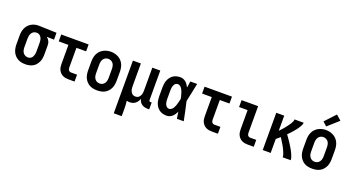

<svg xmlns="http://www.w3.org/2000/svg" viewBox="-59 -1536 4617 2517"><g transform="rotate(20 2250.0 -278.0)"><path d="M249 8Q222 8 195 3Q168 -2 144 -15.5Q120 -29 101.5 -49Q83 -69 71.5 -94Q60 -119 55.5 -146Q51 -173 51 -200V-320Q51 -346 55 -372Q59 -398 69.5 -422Q80 -446 97 -466Q114 -486 136.5 -500Q159 -514 184 -521Q209 -528 235 -528Q239 -528 242.5 -528Q246 -528 250 -528L493 -520V-424L391 -427Q403 -418 413 -406Q423 -394 429.5 -380Q436 -366 438.5 -350.5Q441 -335 441 -320V-200Q441 -173 437 -146.5Q433 -120 422 -95.5Q411 -71 393.5 -50Q376 -29 352.5 -16Q329 -3 302.5 2.5Q276 8 249 8ZM249 -88Q262 -88 274.5 -92Q287 -96 297 -104.5Q307 -113 313 -124.5Q319 -136 323 -148.5Q327 -161 328.5 -174Q330 -187 330 -200V-320Q330 -339 327 -357.5Q324 -376 315 -392.5Q306 -409 290.5 -420Q275 -431 256 -432H250Q248 -432 246.5 -432Q245 -432 244 -432Q224 -432 207 -421.5Q190 -411 180 -394.5Q170 -378 166 -358.5Q162 -339 162 -320V-200Q162 -180 166 -160Q170 -140 181 -123.5Q192 -107 210.5 -97.5Q229 -88 249 -88Z M849 0Q828 0 807.5 -3.5Q787 -7 768.5 -16Q750 -25 735 -40Q720 -55 710.5 -74Q701 -93 697.5 -113.5Q694 -134 694 -155V-424H559V-520H941V-424H806V-155Q806 -144 807.5 -134Q809 -124 814.5 -115Q820 -106 829.5 -101Q839 -96 849 -96H934V0Z M1250 8Q1223 8 1195.5 3Q1168 -2 1144 -15Q1120 -28 1101.5 -48.5Q1083 -69 1071.5 -93.5Q1060 -118 1055.5 -145.5Q1051 -173 1051 -200V-320Q1051 -347 1055.5 -374.5Q1060 -402 1071.5 -426.5Q1083 -451 1102 -471.5Q1121 -492 1145 -505Q1169 -518 1196 -524.5Q1223 -531 1250 -531Q1277 -531 1304 -524.5Q1331 -518 1355 -505Q1379 -492 1398 -471.5Q1417 -451 1428.5 -426.5Q1440 -402 1444.5 -374.5Q1449 -347 1449 -320V-200Q1449 -173 1444.5 -145.5Q1440 -118 1428.5 -93.5Q1417 -69 1398.5 -48.5Q1380 -28 1356 -15Q1332 -2 1304.5 3Q1277 8 1250 8ZM1250 -88Q1270 -88 1288.5 -97Q1307 -106 1318.5 -123Q1330 -140 1334 -160Q1338 -180 1338 -200V-320Q1338 -340 1334 -360.5Q1330 -381 1318.5 -397.5Q1307 -414 1288 -423Q1269 -432 1249 -432Q1229 -432 1210.5 -422.5Q1192 -413 1181 -396.5Q1170 -380 1166 -360Q1162 -340 1162 -320V-200Q1162 -180 1166 -160Q1170 -140 1181.5 -123Q1193 -106 1211.5 -97Q1230 -88 1250 -88Z M1559 215V-520H1670V-200Q1670 -187 1671.5 -174Q1673 -161 1676.5 -148.5Q1680 -136 1686.5 -125Q1693 -114 1702.5 -105Q1712 -96 1724.5 -92Q1737 -88 1750 -88Q1763 -88 1775.5 -92Q1788 -96 1797.5 -105Q1807 -114 1813.5 -125Q1820 -136 1823.5 -148.5Q1827 -161 1828.5 -174Q1830 -187 1830 -200V-520H1941V-108Q1941 -104 1942 -100Q1943 -96 1946 -93Q1949 -90 1953 -89Q1957 -88 1961 -88H1978V8H1961Q1939 8 1917 3.5Q1895 -1 1876.5 -13Q1858 -25 1846 -44Q1834 -63 1831 -85Q1823 -65 1811 -47.5Q1799 -30 1782.5 -17Q1766 -4 1745.5 2Q1725 8 1704 8Q1694 8 1683.5 6.5Q1673 5 1663 2Q1667 28 1668.5 54.5Q1670 81 1670 107V215Z M2219 8Q2194 8 2168.5 2Q2143 -4 2121.5 -18.5Q2100 -33 2084 -54Q2068 -75 2059 -99Q2050 -123 2046.5 -148.5Q2043 -174 2043 -200V-320Q2043 -346 2046.5 -371.5Q2050 -397 2059 -421Q2068 -445 2084 -466Q2100 -487 2121.5 -501.5Q2143 -516 2168.5 -522Q2194 -528 2219 -528Q2241 -528 2261 -520.5Q2281 -513 2297 -499Q2313 -485 2325 -467.5Q2337 -450 2346 -431Q2350 -454 2353.5 -476Q2357 -498 2360 -520H2455Q2441 -456 2428.5 -391.5Q2416 -327 2401 -263Q2417 -198 2430 -132Q2443 -66 2457 0H2362Q2358 -23 2354.5 -46.5Q2351 -70 2348 -93Q2338 -74 2326 -55.5Q2314 -37 2298 -22.5Q2282 -8 2261.5 0Q2241 8 2219 8ZM2219 -88Q2237 -88 2252 -99.5Q2267 -111 2276.5 -126.5Q2286 -142 2292 -159Q2298 -176 2303 -193.5Q2308 -211 2312 -228.5Q2316 -246 2320 -264Q2316 -281 2312 -298Q2308 -315 2303 -331.5Q2298 -348 2291.5 -364.5Q2285 -381 2275.5 -395.5Q2266 -410 2251.5 -421Q2237 -432 2219 -432Q2207 -432 2196 -426.5Q2185 -421 2177.5 -411.5Q2170 -402 2165.5 -391Q2161 -380 2158.5 -368Q2156 -356 2155 -344Q2154 -332 2154 -320V-200Q2154 -188 2155 -176Q2156 -164 2158.5 -152Q2161 -140 2165.5 -129Q2170 -118 2177.5 -108.5Q2185 -99 2196 -93.5Q2207 -88 2219 -88Z M2849 0Q2828 0 2807.5 -3.5Q2787 -7 2768.5 -16Q2750 -25 2735 -40Q2720 -55 2710.5 -74Q2701 -93 2697.5 -113.5Q2694 -134 2694 -155V-424H2559V-520H2941V-424H2806V-155Q2806 -144 2807.5 -134Q2809 -124 2814.5 -115Q2820 -106 2829.5 -101Q2839 -96 2849 -96H2934V0Z M3349 0Q3328 0 3307.5 -3.5Q3287 -7 3268.5 -16Q3250 -25 3235 -40Q3220 -55 3210.5 -74Q3201 -93 3197.5 -113.5Q3194 -134 3194 -155V-424H3075V-520H3306V-155Q3306 -144 3307.5 -134Q3309 -124 3314.5 -115Q3320 -106 3329.5 -101Q3339 -96 3349 -96H3434V0Z M3559 0V-520H3670V-309Q3682 -321 3693 -333Q3704 -345 3714.5 -357Q3725 -369 3735 -381.5Q3745 -394 3755 -407Q3765 -420 3774.5 -433Q3784 -446 3792 -460Q3800 -474 3807 -489Q3814 -504 3814 -520H3941Q3941 -503 3933.5 -487.5Q3926 -472 3917.5 -457.5Q3909 -443 3899 -429.5Q3889 -416 3879 -403Q3869 -390 3858 -377Q3847 -364 3835.5 -351.5Q3824 -339 3812.5 -327Q3801 -315 3789 -303Q3802 -286 3814.5 -268Q3827 -250 3839 -232.5Q3851 -215 3862.5 -196.5Q3874 -178 3885.5 -159.5Q3897 -141 3907 -122Q3917 -103 3926 -83Q3935 -63 3942 -42.5Q3949 -22 3949 0H3838Q3838 -22 3830 -43.5Q3822 -65 3813 -85.5Q3804 -106 3793.5 -126Q3783 -146 3771.5 -165Q3760 -184 3748 -203Q3736 -222 3724 -241Q3710 -229 3697 -217.5Q3684 -206 3670 -195V0Z M4250 8Q4223 8 4195.5 3Q4168 -2 4144 -15Q4120 -28 4101.5 -48.5Q4083 -69 4071.5 -93.5Q4060 -118 4055.5 -145.5Q4051 -173 4051 -200V-320Q4051 -347 4055.5 -374.5Q4060 -402 4071.5 -426.5Q4083 -451 4102 -471.5Q4121 -492 4145 -505Q4169 -518 4196 -524.5Q4223 -531 4250 -531Q4277 -531 4304 -524.5Q4331 -518 4355 -505Q4379 -492 4398 -471.5Q4417 -451 4428.5 -426.5Q4440 -402 4444.5 -374.5Q4449 -347 4449 -320V-200Q4449 -173 4444.5 -145.5Q4440 -118 4428.5 -93.5Q4417 -69 4398.5 -48.5Q4380 -28 4356 -15Q4332 -2 4304.5 3Q4277 8 4250 8ZM4250 -88Q4270 -88 4288.5 -97Q4307 -106 4318.5 -123Q4330 -140 4334 -160Q4338 -180 4338 -200V-320Q4338 -340 4334 -360.5Q4330 -381 4318.5 -397.5Q4307 -414 4288 -423Q4269 -432 4249 -432Q4229 -432 4210.5 -422.5Q4192 -413 4181 -396.5Q4170 -380 4166 -360Q4162 -340 4162 -320V-200Q4162 -180 4166 -160Q4170 -140 4181.5 -123Q4193 -106 4211.5 -97Q4230 -88 4250 -88ZM4235 -575 4179 -625 4315 -771 4385 -709Z"/></g></svg>

Font: Zed Mono
Style: Bold
Weight: 700
Monospace: yes
Designer: Belleve Invis
Foundry: Belleve Invis
Version: Version 1.0.0; ttfautohint (v1.8.4)